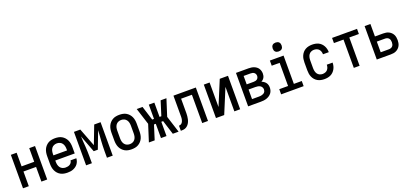

<svg xmlns="http://www.w3.org/2000/svg" viewBox="28 -1768 5945 2805"><g transform="rotate(-20 3000.0 -365.5)"><path d="M62 0V-520H152V-308H348V-520H438V0H348V-228H152V0Z M752 8Q725 8 698 3Q671 -2 647 -15Q623 -28 604.5 -48.5Q586 -69 574.5 -94Q563 -119 558.5 -146Q554 -173 554 -200V-320Q554 -347 558.5 -374Q563 -401 574 -425.5Q585 -450 603.5 -470.5Q622 -491 645.5 -504.5Q669 -518 696 -523Q723 -528 750 -528Q777 -528 804 -523Q831 -518 854.5 -504.5Q878 -491 896.5 -470.5Q915 -450 926 -425.5Q937 -401 941.5 -374Q946 -347 946 -320V-220H644V-200Q644 -176 649.5 -152.5Q655 -129 669 -110Q683 -91 705.5 -81.5Q728 -72 752 -72Q769 -72 786.5 -75.5Q804 -79 819 -88.5Q834 -98 843.5 -113.5Q853 -129 854 -146H944Q943 -123 935.5 -101Q928 -79 914.5 -60.5Q901 -42 882 -28.5Q863 -15 842 -6.5Q821 2 798 5Q775 8 752 8ZM856 -300V-320Q856 -344 851 -367Q846 -390 832 -409.5Q818 -429 796 -438.5Q774 -448 750 -448Q726 -448 704 -438.5Q682 -429 668 -409.5Q654 -390 649 -367Q644 -344 644 -320V-300Z M1043 0V-520H1142L1250 -238L1358 -520H1457V0H1367V-104Q1367 -144 1368.5 -183.5Q1370 -223 1372.5 -263Q1375 -303 1378.5 -342.5Q1382 -382 1383 -422L1282 -156H1218L1117 -422Q1118 -382 1121.5 -342.5Q1125 -303 1127.5 -263Q1130 -223 1131.5 -183.5Q1133 -144 1133 -104V0Z M1750 8Q1723 8 1696 3Q1669 -2 1645.5 -15.5Q1622 -29 1603.5 -49.5Q1585 -70 1574 -94.5Q1563 -119 1558.5 -146Q1554 -173 1554 -200V-320Q1554 -347 1558.5 -374Q1563 -401 1574 -425.5Q1585 -450 1603.5 -470.5Q1622 -491 1645.5 -504.5Q1669 -518 1696 -523Q1723 -528 1750 -528Q1777 -528 1804 -523Q1831 -518 1854.5 -504.5Q1878 -491 1896.5 -470.5Q1915 -450 1926 -425.5Q1937 -401 1941.5 -374Q1946 -347 1946 -320V-200Q1946 -173 1941.5 -146Q1937 -119 1926 -94.5Q1915 -70 1896.5 -49.5Q1878 -29 1854.5 -15.5Q1831 -2 1804 3Q1777 8 1750 8ZM1750 -72Q1774 -72 1796 -81.5Q1818 -91 1832 -110.5Q1846 -130 1851 -153Q1856 -176 1856 -200V-320Q1856 -344 1851 -367Q1846 -390 1832 -409.5Q1818 -429 1796 -438.5Q1774 -448 1750 -448Q1726 -448 1704 -438.5Q1682 -429 1668 -409.5Q1654 -390 1649 -367Q1644 -344 1644 -320V-200Q1644 -176 1649 -153Q1654 -130 1668 -110.5Q1682 -91 1704 -81.5Q1726 -72 1750 -72Z M2019 0 2102 -260 2019 -520H2109L2179 -298H2207V-520H2293V-298H2321L2391 -520H2481L2398 -260L2481 0H2391L2321 -222H2293V0H2207V-222H2179L2109 0Z M2516 0V-80Q2530 -80 2543.5 -86Q2557 -92 2566 -104Q2575 -116 2580 -130Q2585 -144 2587.5 -158.5Q2590 -173 2590 -187.5Q2590 -202 2590 -217V-520H2938V0H2848V-440H2680V-257Q2680 -235 2680 -213Q2680 -191 2677.5 -169Q2675 -147 2670.5 -125.5Q2666 -104 2657 -83.5Q2648 -63 2634 -46Q2620 -29 2601 -17.5Q2582 -6 2560 -3Q2538 0 2516 0Z M3062 0V-520H3152V-139L3310 -520H3438V0H3348V-381L3190 0Z M3562 0V-520H3758Q3779 -520 3800 -517Q3821 -514 3840.5 -506.5Q3860 -499 3877 -486.5Q3894 -474 3905.5 -456.5Q3917 -439 3922.5 -418.5Q3928 -398 3928 -377Q3928 -361 3924.5 -345Q3921 -329 3913 -315Q3905 -301 3893 -290Q3881 -279 3867 -272Q3886 -265 3902.5 -253.5Q3919 -242 3931 -226.5Q3943 -211 3948.5 -191.5Q3954 -172 3954 -152Q3954 -129 3947.5 -106Q3941 -83 3926.5 -64.5Q3912 -46 3892 -33Q3872 -20 3850 -12.5Q3828 -5 3804.5 -2.5Q3781 0 3758 0ZM3652 -309H3758Q3773 -309 3787.5 -312Q3802 -315 3814 -323.5Q3826 -332 3832 -346Q3838 -360 3838 -375Q3838 -390 3831.5 -403.5Q3825 -417 3813.5 -425.5Q3802 -434 3787.5 -437Q3773 -440 3758 -440H3652ZM3652 -80H3758Q3770 -80 3782 -81Q3794 -82 3806 -85.5Q3818 -89 3829 -94.5Q3840 -100 3848 -109Q3856 -118 3860 -130Q3864 -142 3864 -154Q3864 -172 3854.5 -188.5Q3845 -205 3829 -214Q3813 -223 3794.5 -226Q3776 -229 3758 -229H3652Z M4075 0V-80H4212V-440H4089V-520H4302V-80H4425V0ZM4257 -601Q4243 -601 4229.5 -605Q4216 -609 4206 -619Q4196 -629 4192 -642.5Q4188 -656 4188 -670Q4188 -684 4192 -697.5Q4196 -711 4206 -721Q4216 -731 4229.5 -735Q4243 -739 4257 -739Q4271 -739 4284.5 -735Q4298 -731 4308 -721Q4318 -711 4322 -697.5Q4326 -684 4326 -670Q4326 -656 4322 -642.5Q4318 -629 4308 -619Q4298 -609 4284.5 -605Q4271 -601 4257 -601Z M4747 8Q4720 8 4693.5 2.5Q4667 -3 4643.5 -16Q4620 -29 4602 -49.5Q4584 -70 4573 -95Q4562 -120 4558 -146.5Q4554 -173 4554 -200V-320Q4554 -347 4558 -373.5Q4562 -400 4573 -425Q4584 -450 4602 -470.5Q4620 -491 4643.5 -504Q4667 -517 4693.5 -522.5Q4720 -528 4747 -528Q4773 -528 4798 -523.5Q4823 -519 4845.5 -508Q4868 -497 4886 -479Q4904 -461 4916 -439Q4928 -417 4934 -392.5Q4940 -368 4940 -342V-341H4850V-342Q4850 -362 4843.5 -382.5Q4837 -403 4823 -418.5Q4809 -434 4788.5 -441Q4768 -448 4747 -448Q4724 -448 4702 -438Q4680 -428 4667 -409Q4654 -390 4649 -366.5Q4644 -343 4644 -320V-200Q4644 -177 4649 -153.5Q4654 -130 4667 -111Q4680 -92 4702 -82Q4724 -72 4747 -72Q4768 -72 4788.5 -79Q4809 -86 4823 -101.5Q4837 -117 4843.5 -137.5Q4850 -158 4850 -178V-179H4940V-178Q4940 -152 4934 -127.5Q4928 -103 4916 -81Q4904 -59 4886 -41Q4868 -23 4845.5 -12Q4823 -1 4798 3.5Q4773 8 4747 8Z M5205 0V-440H5056V-520H5444V-440H5295V0Z M5562 0V-520H5652V-326H5780Q5802 -326 5824 -322.5Q5846 -319 5866 -309Q5886 -299 5902 -283.5Q5918 -268 5928 -248.5Q5938 -229 5942 -207Q5946 -185 5946 -163Q5946 -141 5942 -119Q5938 -97 5928 -77.5Q5918 -58 5902 -42.5Q5886 -27 5866 -17Q5846 -7 5824 -3.5Q5802 0 5780 0ZM5780 -80Q5796 -80 5811.5 -85.5Q5827 -91 5837.5 -103Q5848 -115 5852 -131Q5856 -147 5856 -163Q5856 -179 5852 -195Q5848 -211 5837.5 -223Q5827 -235 5811.5 -240.5Q5796 -246 5780 -246H5652V-80Z"/></g></svg>

Font: Iosevka SS18 Medium
Style: Regular
Weight: 500
Monospace: yes
Designer: Belleve Invis
Foundry: Belleve Invis
Version: Version 25.1.1; ttfautohint (v1.8.4)